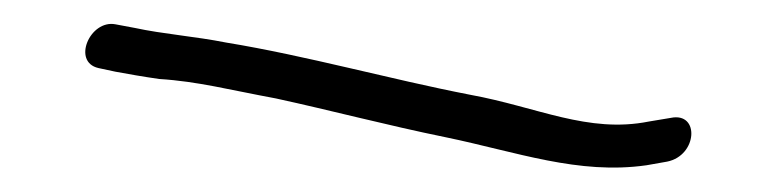

<svg xmlns="http://www.w3.org/2000/svg" viewBox="-20 -65 636 158"><path d="M61 -9 75 -6C86 -4 97 -2 111 0C143 2 169 9 207 16C253 26 298 38 347 48C405 60 456 79 512 71L529 68C554 63 556 27 532 32L514 35C464 45 422 23 367 13C300 0 233 -19 166 -30C141 -35 114 -37 91 -42L75 -45C54 -49 39 -14 61 -9Z"/></svg>

Font: Stray Cat
Style: ExtObl
Weight: 400
Version: Version 1.0